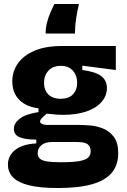

<svg xmlns="http://www.w3.org/2000/svg" viewBox="-20 -766 640 968"><path d="M272 182Q183 182 127.5 168.5Q72 155 46 128.5Q20 102 20 64Q20 19 56.5 -10Q93 -39 163 -43V-62Q109 -62 79.5 -74Q50 -86 50 -116Q50 -144 78.5 -167Q107 -190 174 -201V-220Q113 -227 77.5 -262.5Q42 -298 42 -356Q42 -406 70 -446Q98 -486 153.5 -510Q209 -534 292 -534H564V-413L395 -435V-413Q463 -404 491 -382Q519 -360 519 -322Q519 -283 492 -252Q465 -221 415.5 -204Q366 -187 297 -187Q283 -187 267.5 -188Q252 -189 216 -193Q200 -180 191 -170.5Q182 -161 182 -153Q182 -148 187 -144Q192 -140 201 -138Q210 -136 221 -136H382Q402 -136 434.5 -133.5Q467 -131 499.5 -118Q532 -105 554 -76Q576 -47 576 6Q576 66 543.5 105Q511 144 443.5 163Q376 182 272 182ZM290 52Q349 52 381 46Q413 40 425 28Q437 16 437 -3Q437 -20 430 -30Q423 -40 412 -44Q401 -48 389.5 -49Q378 -50 370 -50H240Q204 -49 187 -32.5Q170 -16 170 6Q170 25 182.5 35Q195 45 221 48.5Q247 52 290 52ZM286 -268Q327 -268 348 -290.5Q369 -313 369 -348Q369 -385 347.5 -409.5Q326 -434 287 -434Q246 -434 224 -409.5Q202 -385 202 -348Q202 -325 211.5 -306.5Q221 -288 240 -278Q259 -268 286 -268ZM378 -746Q369 -707 364.5 -677Q360 -647 359 -627Q358 -607 358 -597H210Q210 -625 217 -652.5Q224 -680 235 -704.5Q246 -729 254 -746Z"/></svg>

Font: Bricolage Grotesque 24pt ExtraBold
Style: Regular
Weight: 800
Designer: Mathieu Triay
Foundry: Atelier Triay
Version: Version 1.001;gftools[0.9.33.dev8+g029e19f]